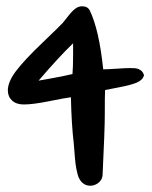

<svg xmlns="http://www.w3.org/2000/svg" viewBox="-20 -635 484 612"><path d="M266 -602Q296 -540 309 -414Q323 -414 351 -416Q379 -418 393 -418Q408 -418 414.5 -417Q421 -416 428.5 -411Q436 -406 439 -395Q435 -380 416.5 -372Q398 -364 361 -357Q324 -350 315 -348Q314 -334 314 -266Q314 -224 307 -77Q306 -62 294 -52.5Q282 -43 268 -43Q253 -43 242.5 -52.5Q232 -62 227.5 -79Q223 -96 221 -111.5Q219 -127 217.5 -148.5Q216 -170 215 -179Q208 -237 206 -325Q189 -323 137 -312.5Q85 -302 56 -302Q32 -302 18.5 -314.5Q5 -327 5 -347Q5 -374 31 -408.5Q57 -443 114 -497.5Q171 -552 180 -562Q183 -565 196 -582Q209 -599 219.5 -607Q230 -615 242 -615Q259 -615 266 -602ZM213 -461V-497Q169 -455 103 -378Q115 -380 137 -384Q159 -388 177 -391.5Q195 -395 211 -399Q213 -420 213 -461Z"/></svg>

Font: Because We Mentor
Style: Regular
Weight: 400
Designer: Liz Wetzel, Aaron Williamson, Russ McMullin
Foundry: Red Hat
Version: Version 1.000